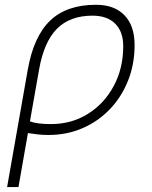

<svg xmlns="http://www.w3.org/2000/svg" viewBox="-20 -547 626 792"><path d="M376 -527.3Q451.7 -527.3 493.4 -484.1Q535.2 -440.9 535.2 -361.3Q535.2 -282.2 508.3 -214.6Q481.4 -147 433.3 -96.7Q385.3 -46.4 320.6 -18.3Q255.9 9.8 179.7 9.8Q158.2 9.8 137.5 7.6Q116.7 5.4 95.2 2L56.2 224.6H9.3L94.7 -260.3Q119.1 -397.5 187.3 -462.4Q255.4 -527.3 376 -527.3ZM103.5 -46.4Q131.8 -35.2 190.4 -35.2Q275.4 -35.2 342.8 -77.4Q410.2 -119.6 449.2 -192.4Q488.3 -265.1 488.3 -356.4Q488.3 -416.5 455.1 -449.5Q421.9 -482.4 361.3 -482.4Q268.6 -482.4 214.8 -428.2Q161.1 -374 141.1 -259.3Z"/></svg>

Font: Cascadia Code NF ExtraLight
Style: Italic
Weight: 200
Italic angle: -10°
Monospace: yes
Designer: Aaron Bell
Foundry: Saja Typeworks
Version: Version 2404.023; ttfautohint (v1.8.4)